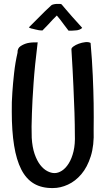

<svg xmlns="http://www.w3.org/2000/svg" viewBox="-20 -871 547 978"><path d="M141.6 -168.9Q144.5 -121.1 156.2 -86.9Q168 -52.7 184.6 -31.2Q201.2 -9.8 220.7 0.5Q240.2 10.7 257.8 10.7Q276.4 10.7 295.4 -1.5Q314.5 -13.7 330.1 -38.6Q345.7 -63.5 354.5 -100.1Q363.3 -136.7 361.3 -186.5Q361.3 -232.4 359.4 -295.9Q357.4 -350.6 354 -430.7Q350.6 -510.7 343.8 -619.1Q342.8 -626 354 -634.3Q365.2 -642.6 381.3 -648.4Q397.5 -654.3 414.1 -656.2Q430.7 -658.2 441.4 -652.3Q449.2 -565.4 452.6 -485.4Q456.1 -405.3 457 -343.8Q458 -271.5 457 -208Q460 -130.9 442.4 -75.2Q424.8 -19.5 394.5 16.1Q364.3 51.8 326.2 69.3Q288.1 86.9 250 86.9Q193.4 87.9 153.3 64.5Q113.3 41 88.4 -7.8Q63.5 -56.6 51.8 -129.9Q40 -203.1 40 -301.8Q39.1 -349.6 43 -401.4Q45.9 -445.3 51.8 -498.5Q57.6 -551.8 69.3 -602.5Q68.4 -625 84.5 -635.7Q100.6 -646.5 120.1 -651.4Q142.6 -656.2 171.9 -655.3Q157.2 -537.1 150.9 -446.3Q144.5 -355.5 142.6 -293.9Q139.6 -221.7 141.6 -168.9ZM241.2 -843.8Q244.1 -846.7 252 -848.6Q259.8 -850.6 268.6 -851.1Q277.3 -851.6 284.7 -851.1Q292 -850.6 293.9 -848.6Q300.8 -839.8 314.5 -824.2Q326.2 -810.5 346.2 -787.6Q366.2 -764.6 398.4 -729.5Q394.5 -723.6 383.8 -719.7Q378.9 -717.8 373 -716.8Q367.2 -715.8 360.4 -715.8Q354.5 -714.8 346.2 -714.8Q337.9 -714.8 329.1 -714.8Q316.4 -731.4 305.7 -745.6Q294.9 -759.8 287.1 -770.5Q277.3 -782.2 269.5 -792Q259.8 -783.2 249 -771.5Q239.3 -760.7 226.1 -746.6Q212.9 -732.4 196.3 -715.8Q185.5 -715.8 177.2 -717.3Q168.9 -718.8 161.1 -720.7Q152.3 -722.7 145.5 -724.6Q138.7 -725.6 134.8 -727.5Q126 -731.4 127 -731.4Q177.7 -783.2 209 -813.5Q226.6 -831.1 241.2 -843.8Z"/></svg>

Font: Rancho
Style: Regular
Weight: 400
Designer: Font Diner, Inc
Foundry: Font Diner, Inc
Version: Version 1.001